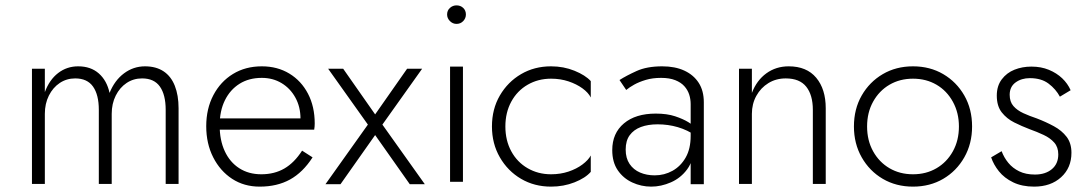

<svg xmlns="http://www.w3.org/2000/svg" viewBox="-20 -701 4039 715"><path d="M645 -298Q645 -346 631 -381.5Q617 -417 589 -435.5Q561 -454 520 -454Q477 -454 442 -428Q407 -402 388 -355Q378 -401 348 -427.5Q318 -454 271 -454Q229 -454 196.5 -429Q164 -404 147 -358V-445H99V-16H147V-277Q147 -315 162 -345Q177 -375 202.5 -392Q228 -409 260 -409Q305 -409 326.5 -378.5Q348 -348 348 -292V-16H396V-277Q396 -315 411 -345Q426 -375 451.5 -392Q477 -409 509 -409Q554 -409 575.5 -378.5Q597 -348 597 -292V-16H645Z M947 -6Q1012 -6 1060 -32.5Q1108 -59 1144 -115L1105 -140Q1076 -95 1039 -73.5Q1002 -52 953 -52Q906 -52 871 -74.5Q836 -97 817 -138Q798 -179 798 -234Q798 -288 817.5 -327.5Q837 -367 872 -389Q907 -411 955 -411Q996 -411 1028.5 -391.5Q1061 -372 1080 -337.5Q1099 -303 1099 -259Q1099 -251 1097 -243.5Q1095 -236 1093 -231L1113 -260H779V-218H1150Q1151 -223 1151.5 -229.5Q1152 -236 1152 -241Q1152 -304 1127 -352Q1102 -400 1057.5 -427Q1013 -454 955 -454Q894 -454 847.5 -425.5Q801 -397 774.5 -346.5Q748 -296 748 -231Q748 -166 774 -115Q800 -64 844.5 -35Q889 -6 947 -6Z M1496 -445 1377 -275 1258 -445H1202L1350 -237L1192 -15H1248L1377 -198L1506 -15H1562L1404 -237L1552 -445Z M1645 -647Q1645 -633 1655.5 -622.5Q1666 -612 1680 -612Q1695 -612 1705 -622.5Q1715 -633 1715 -647Q1715 -662 1705 -671.5Q1695 -681 1680 -681Q1666 -681 1655.5 -671.5Q1645 -662 1645 -647ZM1656 -453V-24H1704V-453Z M1862 -230Q1862 -282 1884 -322.5Q1906 -363 1945 -385.5Q1984 -408 2032 -408Q2067 -408 2097 -398Q2127 -388 2149 -372Q2171 -356 2180 -338V-399Q2160 -421 2119.5 -437.5Q2079 -454 2032 -454Q1970 -454 1920.5 -425Q1871 -396 1841.5 -345.5Q1812 -295 1812 -230Q1812 -166 1841.5 -115Q1871 -64 1920.5 -35Q1970 -6 2032 -6Q2079 -6 2119.5 -22Q2160 -38 2180 -61V-122Q2171 -105 2149 -88.5Q2127 -72 2097 -62Q2067 -52 2032 -52Q1984 -52 1945 -74.5Q1906 -97 1884 -137.5Q1862 -178 1862 -230Z M2310 -144Q2310 -177 2325 -197.5Q2340 -218 2366.5 -228Q2393 -238 2429 -238Q2468 -238 2504 -227.5Q2540 -217 2572 -195V-225Q2563 -234 2543.5 -246Q2524 -258 2494 -268Q2464 -278 2422 -278Q2347 -278 2303.5 -241.5Q2260 -205 2260 -142Q2260 -97 2280.5 -67Q2301 -37 2334.5 -21.5Q2368 -6 2405 -6Q2442 -6 2478.5 -22Q2515 -38 2539 -70.5Q2563 -103 2563 -153L2552 -195Q2552 -147 2533.5 -114.5Q2515 -82 2484.5 -65Q2454 -48 2418 -48Q2388 -48 2363.5 -58.5Q2339 -69 2324.5 -90.5Q2310 -112 2310 -144ZM2312 -366Q2324 -376 2342 -386Q2360 -396 2385 -403.5Q2410 -411 2442 -411Q2473 -411 2494.5 -402.5Q2516 -394 2528.5 -380Q2541 -366 2546.5 -349Q2552 -332 2552 -313V-15H2601V-320Q2601 -363 2582 -392.5Q2563 -422 2528.5 -438Q2494 -454 2446 -454Q2389 -454 2350.5 -436.5Q2312 -419 2287 -403Z M3007 -292V-16H3055V-298Q3055 -369 3019.5 -411.5Q2984 -454 2917 -454Q2870 -454 2834 -428Q2798 -402 2780 -355V-445H2732V-16H2780V-277Q2780 -314 2796.5 -344Q2813 -374 2841.5 -391.5Q2870 -409 2906 -409Q2958 -409 2982.5 -378Q3007 -347 3007 -292Z M3160 -230Q3160 -166 3189 -115Q3218 -64 3267.5 -35Q3317 -6 3380 -6Q3443 -6 3492.5 -35Q3542 -64 3571 -115Q3600 -166 3600 -230Q3600 -295 3571 -345.5Q3542 -396 3492.5 -425Q3443 -454 3380 -454Q3317 -454 3267.5 -425Q3218 -396 3189 -345.5Q3160 -295 3160 -230ZM3209 -230Q3209 -282 3231.5 -322.5Q3254 -363 3292.5 -385.5Q3331 -408 3380 -408Q3429 -408 3467.5 -385.5Q3506 -363 3528.5 -322Q3551 -281 3551 -230Q3551 -178 3528.5 -137.5Q3506 -97 3467.5 -74.5Q3429 -52 3380 -52Q3331 -52 3292.5 -74.5Q3254 -97 3231.5 -137.5Q3209 -178 3209 -230Z M3710 -138 3671 -115Q3680 -88 3700 -63Q3720 -38 3753 -22Q3786 -6 3831 -6Q3893 -6 3931.5 -41Q3970 -76 3970 -132Q3970 -168 3952 -191.5Q3934 -215 3904.5 -231Q3875 -247 3841 -260Q3814 -269 3791 -279.5Q3768 -290 3754 -306Q3740 -322 3740 -348Q3740 -378 3762 -394Q3784 -410 3815 -410Q3858 -410 3885 -389.5Q3912 -369 3927 -341L3967 -365Q3956 -390 3935.5 -409.5Q3915 -429 3886 -441Q3857 -453 3821 -453Q3787 -453 3758 -441.5Q3729 -430 3710.5 -405.5Q3692 -381 3692 -345Q3692 -306 3710.5 -282.5Q3729 -259 3757 -245Q3785 -231 3814 -220Q3842 -210 3866.5 -198.5Q3891 -187 3906 -170Q3921 -153 3921 -126Q3921 -91 3897 -71Q3873 -51 3834 -51Q3800 -51 3775.5 -63Q3751 -75 3735 -94.5Q3719 -114 3710 -138Z"/></svg>

Font: SpinnyJost
Style: Regular
Weight: 300
Version: Version 3.710